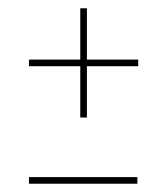

<svg xmlns="http://www.w3.org/2000/svg" viewBox="-20 -444 404 464"><path d="M174 -160V-284H50V-300H174V-424H190V-300H314V-284H190V-160ZM50 0V-16H312V0Z"/></svg>

Font: Alumni Sans Pinstripe
Style: Regular
Weight: 400
Designer: Robert E. Leuschke
Foundry: Robert E. Leuschke
Version: Version 1.010; ttfautohint (v1.8.4.7-5d5b)